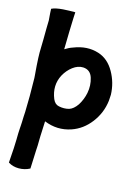

<svg xmlns="http://www.w3.org/2000/svg" viewBox="-127 -655 708 989"><g transform="rotate(15 227.0 -160.0)"><path d="M316 -415Q370 -398 402 -341Q433 -286 435 -223Q435 -212 433 -190Q425 -124 384.5 -71Q344 -18 285 2Q214 26 143 -3L141 41Q141 46 140.5 54Q140 62 139.5 74Q139 86 139 96Q139 106 138.5 126.5Q138 147 137 154Q133 233 133 251Q133 252 132 252Q105 266 74 266Q43 266 19 251Q18 251 18 250Q25 158 25 126Q25 115 25.5 94Q26 73 27 65Q27 64 28 50.5Q29 37 29 33Q30 26 30 3Q31 -4 31.5 -23Q32 -42 32 -51Q33 -76 33 -107Q33 -159 32 -204Q32 -207 31 -218.5Q30 -230 29 -243Q28 -256 27 -269Q24 -314 24 -338Q24 -345 24.5 -361.5Q25 -378 25.5 -408.5Q26 -439 26 -466Q27 -491 27 -510Q23 -558 23 -570V-571Q43 -581 83 -584Q115 -586 147 -586Q148 -586 148 -585Q147 -579 144 -481L142 -387Q164 -401 183 -407Q253 -435 316 -415ZM316 -201Q324 -242 312 -281Q300 -320 261 -322Q233 -323 206.5 -303Q180 -283 163 -252Q132 -193 159 -126Q170 -100 192 -96Q220 -90 246 -97Q269 -104 289 -133Q309 -165 316 -201Z"/></g></svg>

Font: Tovari Sans
Style: Bold
Weight: 700
Designer: Verneri Kontto, Denis Ignatov
Foundry: Verneri Kontto
Version: Version 1.10 May 7, 2019